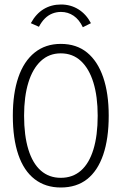

<svg xmlns="http://www.w3.org/2000/svg" viewBox="-20 -822 540 853"><path d="M250 11Q182 11 134 -26Q86 -63 61.5 -134.5Q37 -206 37 -308Q37 -407 61.5 -478.5Q86 -550 134 -588.5Q182 -627 250 -627Q320 -627 367 -588.5Q414 -550 438.5 -478.5Q463 -407 463 -308Q463 -206 438.5 -134.5Q414 -63 367 -26Q320 11 250 11ZM250 -32Q303 -32 339.5 -64Q376 -96 395 -158Q414 -220 414 -308Q414 -393 395 -455Q376 -517 339.5 -551Q303 -585 250 -585Q198 -585 161.5 -551Q125 -517 106 -455Q87 -393 87 -308Q87 -220 106 -158Q125 -96 161.5 -64Q198 -32 250 -32ZM153 -703 117 -719Q140 -761 174 -781.5Q208 -802 251 -802Q294 -802 328.5 -780.5Q363 -759 384 -719L348 -701Q332 -735 307 -752Q282 -769 251 -769Q231 -769 213 -762Q195 -755 180 -740.5Q165 -726 153 -703Z"/></svg>

Font: Inconsolata Light
Style: Regular
Weight: 300
Designer: Raph Levien, Cyreal, Brenton Simpson
Foundry: Raph Levien, Cyreal, Google
Version: Version 3.001